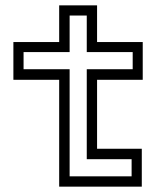

<svg xmlns="http://www.w3.org/2000/svg" viewBox="-20 -697 616 717"><path d="M201 0V-399H30V-540H201V-677H342.5V-540H513V-399H342.5V-141.5H509.5V0ZM240 -38.5H471.5V-102.5H304V-438.5H475.5V-502.5H304V-639H240V-502.5H68V-438.5H240Z"/></svg>

Font: Tourney Expanded
Style: Regular
Weight: 400
Width: 7
Designer: Tyler Finck
Foundry: Etcetera Type Co
Version: Version 1.010; ttfautohint (v1.8.3)